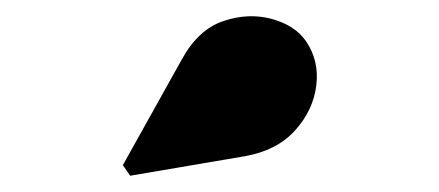

<svg xmlns="http://www.w3.org/2000/svg" viewBox="-20 -1051 540 236"><path d="M140 -835 131 -848 203.5 -978Q223.5 -1014.5 254.2 -1025Q285 -1035.5 313.8 -1027.8Q342.5 -1020 356 -1000.5Q372.5 -976.5 368.8 -946Q365 -915.5 342.8 -890.8Q320.5 -866 281 -859Z"/></svg>

Font: Bodoni Moda Black
Style: Regular
Weight: 900
Version: Version 2.005